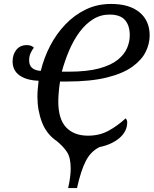

<svg xmlns="http://www.w3.org/2000/svg" viewBox="-20 -745 781 975"><path d="M326 210Q339 153 339 111Q339 56 320.5 27.5Q302 -1 269 -28Q216 -64 193 -124.5Q170 -185 170 -254Q170 -275 172 -295Q174 -315 176 -335Q115 -337 79.5 -362Q44 -387 44 -433Q44 -468 63 -492Q82 -516 117 -516Q139 -516 152 -503Q142 -490 135 -474.5Q128 -459 128 -438Q128 -389 187 -385Q203 -451 234.5 -512Q266 -573 312 -621Q358 -669 416 -697Q474 -725 544 -725Q637 -725 688.5 -682.5Q740 -640 740 -565Q740 -523 720 -482Q700 -441 652.5 -406.5Q605 -372 523 -351.5Q441 -331 318 -331H285Q281 -308 278.5 -279Q276 -250 276 -230Q276 -140 316 -98Q356 -56 427 -56Q485 -56 531 -81Q577 -106 618 -144Q622 -140 624 -134.5Q626 -129 626 -124Q626 -78 587 -44.5Q548 -11 485 2Q441 24 416 72Q391 120 371 210ZM329 -381Q423 -381 483.5 -397.5Q544 -414 578 -441.5Q612 -469 625.5 -501.5Q639 -534 639 -565Q639 -615 615 -643Q591 -671 536 -671Q491 -671 453 -647.5Q415 -624 384.5 -583Q354 -542 331.5 -489.5Q309 -437 294 -381Z"/></svg>

Font: Noto Serif SemiCondensed
Style: Italic
Weight: 400
Width: 4
Italic angle: -12°
Designer: Monotype Design Team
Foundry: Monotype Imaging Inc.
Version: Version 2.013